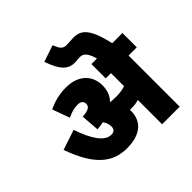

<svg xmlns="http://www.w3.org/2000/svg" viewBox="-221 -1093 1290 1290"><g transform="rotate(-45 424.5 -448.0)"><path d="M520 -211C520 -214 519 -218 519 -221C523 -221 526 -221 530 -221C555 -221 580 -223 604 -231V0H771V-486H849V-622H752C712 -801 663 -833 594 -833C567 -833 548 -830 526 -830C492 -830 479 -846 459 -896L341 -856C379 -744 421 -707 481 -707C493 -707 512 -710 532 -710C561 -710 586 -696 607 -622H554V-486H604V-362C575 -352 547 -349 515 -349C495 -349 478 -350 463 -352L462 -353C491 -382 506 -421 506 -468C506 -562 440 -632 322 -632C254 -632 201 -615 152 -593L197 -469C231 -486 265 -495 295 -495C323 -495 341 -483 341 -458C341 -432 322 -417 263 -413L273 -283C294 -285 314 -287 332 -291C346 -272 353 -252 353 -228C353 -205 339 -191 313 -191C253 -191 200 -265 157 -394L14 -346C94 -120 196 -52 325 -52C449 -52 520 -110 520 -211Z"/></g></svg>

Font: Noto Sans Devanagari UI SemiCondensed Black
Style: Regular
Weight: 900
Width: 4
Designer: Jelle Bosma - Monotype Design Team
Foundry: Monotype Imaging Inc.
Version: Version 2.004